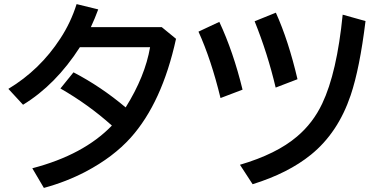

<svg xmlns="http://www.w3.org/2000/svg" viewBox="-20 -857 1880 940"><path d="M772 -724.1 841.8 -667Q773.4 -354.5 620.1 -183.1Q535.2 -88.4 400.4 -17.1Q304.7 33.2 194.8 63L138.2 -33.2Q389.2 -98.6 527.8 -242.2Q413.6 -344.7 275.9 -423.8L339.8 -502.9Q474.1 -433.1 595.2 -331.1Q690.4 -483.4 714.8 -626H371.1Q252.9 -441.9 92.8 -344.2L21 -421.9Q175.8 -515.1 275.4 -668.5Q326.7 -746.6 355 -836.9L460.9 -811Q444.8 -767.1 424.8 -724.1Z M1059.6 -377Q1013.7 -565.9 951.7 -702.1L1053.7 -750Q1122.1 -604 1167.5 -418ZM1329.6 -428.2Q1290 -595.7 1226.6 -752.9L1330.6 -794.9Q1392.1 -658.7 1436.5 -469.2ZM1154.8 -50.3Q1334 -103 1434.1 -188.5Q1512.7 -254.9 1557.6 -350.1Q1629.4 -501 1657.7 -785.2L1769.5 -753.9Q1741.2 -522 1696.8 -390.6Q1634.8 -207 1502.4 -99.6Q1391.1 -9.3 1216.8 44.9Z"/></svg>

Font: BIZ UDPGothic
Style: Bold
Weight: 700
Designer: TypeBank Co., Ltd.
Foundry: Morisawa Inc.
Version: Version 1.051